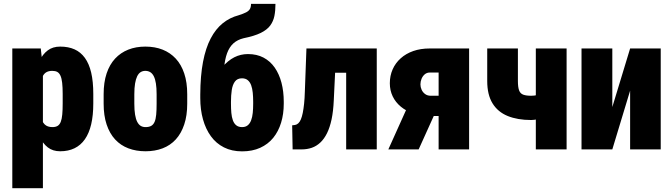

<svg xmlns="http://www.w3.org/2000/svg" viewBox="-20 -782 3518 1005"><path d="M204.6 -426.8V203.1H44.4V-528.3H193.4ZM468.3 -290V-240.7Q468.3 -178.2 457.3 -131.3Q446.3 -84.5 424.3 -53Q402.3 -21.5 369.9 -5.9Q337.4 9.8 294.9 9.8Q256.3 9.8 230.2 -10.5Q204.1 -30.8 187.3 -66.4Q170.4 -102.1 160.2 -148.2Q149.9 -194.3 143.1 -245.1V-278.8Q149.9 -333.5 159.7 -380.9Q169.4 -428.2 186.5 -463.4Q203.6 -498.5 230 -518.3Q256.3 -538.1 294.9 -538.1Q337.9 -538.1 370.1 -523.7Q402.3 -509.3 424.3 -479Q446.3 -448.7 457.3 -401.9Q468.3 -355 468.3 -290ZM308.1 -240.7V-290Q308.1 -325.2 305.4 -348.6Q302.7 -372.1 296.4 -386Q290 -399.9 279.8 -405.5Q269.5 -411.1 253.4 -411.1Q235.4 -411.1 222.9 -404.1Q210.4 -397 203.4 -382.1Q196.3 -367.2 193.8 -345Q191.4 -322.8 192.9 -292.5V-231Q190.4 -196.8 194.8 -171.1Q199.2 -145.5 213.6 -131.1Q228 -116.7 254.4 -116.7Q271 -116.7 281.5 -123Q292 -129.4 297.9 -144Q303.7 -158.7 305.9 -182.6Q308.1 -206.5 308.1 -240.7Z M522.5 -239.3V-288.6Q522.5 -351.1 538.1 -397.7Q553.7 -444.3 582.5 -475.3Q611.3 -506.3 651.4 -522.2Q691.4 -538.1 740.7 -538.1Q791 -538.1 831.1 -522.2Q871.1 -506.3 899.9 -475.3Q928.7 -444.3 944.3 -397.7Q960 -351.1 960 -288.6V-239.3Q960 -177.2 944.3 -130.4Q928.7 -83.5 900.1 -52.2Q871.6 -21 831.3 -5.6Q791 9.8 741.7 9.8Q692.4 9.8 651.9 -5.6Q611.3 -21 582.5 -52.2Q553.7 -83.5 538.1 -130.4Q522.5 -177.2 522.5 -239.3ZM683.1 -288.6V-239.3Q683.1 -205.6 687 -181.9Q690.9 -158.2 698.5 -143.8Q706.1 -129.4 716.8 -123Q727.5 -116.7 741.7 -116.7Q759.8 -116.7 771.2 -123Q782.7 -129.4 789.1 -143.8Q795.4 -158.2 797.6 -181.9Q799.8 -205.6 799.8 -239.3V-288.6Q799.8 -321.8 796.1 -345Q792.5 -368.2 784.9 -383.1Q777.3 -397.9 766.1 -404.5Q754.9 -411.1 740.7 -411.1Q727.1 -411.1 716.3 -404.5Q705.6 -397.9 698.2 -383.1Q690.9 -368.2 687 -345Q683.1 -321.8 683.1 -288.6Z M1293.9 -761.7H1421.9Q1421.9 -726.6 1416.3 -698.5Q1410.6 -670.4 1394.3 -648.2Q1377.9 -626 1344.7 -609.6Q1311.5 -593.3 1255.4 -582Q1223.1 -574.2 1201.9 -555.2Q1180.7 -536.1 1168.7 -503.7Q1156.7 -471.2 1152.6 -423.3Q1148.4 -375.5 1150.4 -310.1V-296.9L1028.3 -274.4V-287.6Q1028.8 -385.7 1042.7 -458.3Q1056.6 -530.8 1082.8 -580.6Q1108.9 -630.4 1145.8 -660.2Q1182.6 -689.9 1229 -702.1Q1253.9 -710 1268.1 -717.3Q1282.2 -724.6 1288.1 -734.9Q1293.9 -745.1 1293.9 -761.7ZM1277.8 -499Q1324.2 -499 1359.4 -480.5Q1394.5 -461.9 1418 -428.2Q1441.4 -394.5 1453.4 -348.9Q1465.3 -303.2 1465.3 -249.5V-239.3Q1465.3 -185.5 1451.4 -139.9Q1437.5 -94.2 1410.2 -60.5Q1382.8 -26.9 1341.8 -8.3Q1300.8 10.3 1247.1 10.3Q1193.4 10.3 1152.3 -10.5Q1111.3 -31.2 1084 -68.8Q1056.6 -106.4 1042.5 -157.2Q1028.3 -208 1028.3 -268.6V-278.8Q1027.8 -285.6 1036.9 -291.7Q1045.9 -297.9 1057.6 -307.4Q1069.3 -316.9 1078.6 -333.5Q1110.4 -392.6 1141.8 -429Q1173.3 -465.3 1206.5 -482.2Q1239.7 -499 1277.8 -499ZM1246.6 -372.1Q1222.2 -372.1 1209.7 -355.2Q1197.3 -338.4 1193.1 -310.5Q1189 -282.7 1189 -249.5V-239.3Q1189 -213.4 1190.9 -191.2Q1192.9 -168.9 1199 -152.1Q1205.1 -135.3 1216.8 -126Q1228.5 -116.7 1247.1 -116.7Q1265.1 -116.7 1276.6 -126Q1288.1 -135.3 1294.4 -152.1Q1300.8 -168.9 1303 -191.2Q1305.2 -213.4 1305.2 -239.3V-249.5Q1305.2 -274.4 1303 -296.6Q1300.8 -318.8 1294.7 -335.7Q1288.6 -352.5 1276.9 -362.3Q1265.1 -372.1 1246.6 -372.1Z M1840.8 -528.3V-401.4H1624V-528.3ZM1952.1 -528.3V0H1792V-528.3ZM1584 -528.3H1740.2L1727.1 -256.3Q1724.6 -199.7 1715.6 -157.2Q1706.5 -114.7 1691.7 -84.7Q1676.8 -54.7 1656.7 -35.9Q1636.7 -17.1 1612.1 -8.5Q1587.4 0 1559.1 0H1511.7L1509.3 -126L1524.4 -127.9Q1533.7 -129.4 1541.5 -136.7Q1549.3 -144 1554.9 -157.2Q1560.5 -170.4 1564.7 -190.9Q1568.8 -211.4 1571.8 -239.3Q1574.7 -267.1 1575.7 -303.2Z M2133.8 -269H2293L2171.4 0H2012.7ZM2229.5 -528.3H2435.5V0H2275.9V-402.3H2229.5Q2214.4 -402.3 2203.4 -393.1Q2192.4 -383.8 2186.5 -369.4Q2180.7 -355 2180.7 -340.3Q2180.7 -326.2 2186.8 -312.5Q2192.9 -298.8 2205.1 -289.8Q2217.3 -280.8 2234.4 -280.8H2338.4V-174.8H2234.4Q2185.5 -174.8 2146 -187.5Q2106.4 -200.2 2078.4 -223.4Q2050.3 -246.6 2035.4 -277.8Q2020.5 -309.1 2020.5 -346.2Q2020.5 -385.7 2035.2 -418.9Q2049.8 -452.1 2077.4 -476.8Q2105 -501.5 2143.3 -514.9Q2181.6 -528.3 2229.5 -528.3Z M2945.8 -528.3V0H2784.7V-528.3ZM2863.8 -310.1V-183.1Q2856 -175.8 2836.4 -168.9Q2816.9 -162.1 2795.4 -158Q2773.9 -153.8 2760.3 -153.8Q2689 -153.8 2637.5 -174.8Q2585.9 -195.8 2558.1 -241Q2530.3 -286.1 2530.3 -357.9V-528.3H2690.9V-357.9Q2690.9 -326.2 2697 -309.3Q2703.1 -292.5 2718.5 -286.6Q2733.9 -280.8 2760.3 -280.8Q2776.4 -280.8 2791 -284.2Q2805.7 -287.6 2823.2 -294.2Q2840.8 -300.8 2863.8 -310.1Z M3185.1 -221.7 3278.3 -528.3H3438.5V0H3278.3V-307.6L3185.1 0H3023.9V-528.3H3185.1Z"/></svg>

Font: Roboto Condensed Black
Style: Regular
Weight: 900
Designer: Christian Robertson
Foundry: Google
Version: Version 3.008; 2023